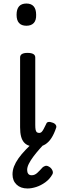

<svg xmlns="http://www.w3.org/2000/svg" viewBox="-20 -815 346 1089"><path d="M186 17Q163 17 145.5 11.5Q128 6 116.5 -7Q105 -20 99.5 -41Q94 -62 94 -93V-489Q94 -502 104.5 -508.5Q115 -515 136 -515Q158 -515 169 -508.5Q180 -502 180 -489V-106Q180 -89 182 -79Q184 -69 189 -65Q194 -61 203 -61Q210 -61 215.5 -66Q221 -71 227.5 -83Q234 -95 243 -114Q245 -121 254 -123Q263 -125 276 -120Q290 -116 296 -107Q302 -98 298 -89Q287 -56 272 -32.5Q257 -9 236.5 4Q216 17 186 17ZM130 -669Q102 -669 88 -684.5Q74 -700 74 -731Q74 -763 88 -779Q102 -795 130 -795Q157 -795 171 -779Q185 -763 185 -731Q186 -700 171.5 -684.5Q157 -669 130 -669ZM136 254Q97 254 74 232Q51 210 51 174Q51 151 59.5 129Q68 107 84.5 83.5Q101 60 126 34Q151 8 184 -22L246 -21V-14Q225 7 205 29.5Q185 52 169 73.5Q153 95 143.5 114Q134 133 134 149Q134 162 140 170.5Q146 179 160 179Q177 179 191.5 165.5Q206 152 222 134Q228 129 237 126Q246 123 259 131Q271 138 277 151Q283 164 277 174Q262 201 237 219Q212 237 185.5 245.5Q159 254 136 254Z"/></svg>

Font: Playwrite FR Moderne
Style: Regular
Weight: 400
Designer: Veronika Burian, José Scaglione
Foundry: TypeTogether
Version: Version 1.002